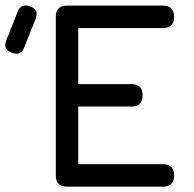

<svg xmlns="http://www.w3.org/2000/svg" viewBox="-105 -699 728 719"><path d="M-61.5 -501.5C-38 -493 -22 -499.5 -14.5 -521C-14.5 -521 28 -627.5 28 -627.5C28 -627.5 28 -627.5 28 -627.5C37.5 -651 31 -666.5 8.5 -674.5C8.5 -674.5 8.5 -674.5 8.5 -674.5C-14 -684 -30 -677.5 -39 -655C-39 -655 -81 -549 -81 -549C-81 -549 -81 -549 -81 -549C-90.5 -526.5 -84 -510.5 -61.5 -501.5C-61.5 -501.5 -61.5 -501.5 -61.5 -501.5ZM505 0C505 0 505 0 505 0C533 0 547 -14 547 -42C547 -42 547 -42 547 -42C547 -70 533 -84 505 -84C505 -84 188 -84 188 -84C188 -84 188 -300 188 -300C188 -300 387 -300 387 -300C387 -300 387 -300 387 -300C415 -300 429 -314 429 -342C429 -342 429 -342 429 -342C429 -370 415 -384 387 -384C387 -384 188 -384 188 -384C188 -384 188 -594 188 -594C188 -594 505 -594 505 -594C505 -594 505 -594 505 -594C533 -594 547 -608 547 -636C547 -636 547 -636 547 -636C547 -664 533 -678 505 -678C505 -678 146 -678 146 -678C146 -678 146 -678 146 -678C118 -678 104 -664 104 -636C104 -636 104 -42 104 -42C104 -42 104 -42 104 -42C104 -14 118 0 146 0C146 0 505 0 505 0Z"/></svg>

Font: Jura-Fortis-Bold
Style: Bold
Weight: 500
Designer: Daniel Johnson, Alexei Vanyashin, Mirko Velimirovic
Foundry: Daniel Johnson
Version: ""